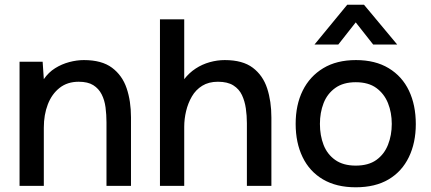

<svg xmlns="http://www.w3.org/2000/svg" viewBox="-20 -789 1828 815"><path d="M63 0V-527H161L166 -453Q186 -482 214 -499.5Q242 -517 274 -525.5Q306 -534 336 -534Q412 -534 455.5 -501.5Q499 -469 517.5 -414.5Q536 -360 536 -291V0H432V-270Q432 -302 428 -333Q424 -364 411.5 -388.5Q399 -413 376 -427.5Q353 -442 314 -442Q266 -442 233 -416Q200 -390 183 -346Q166 -302 166 -247V0Z M659 0V-707H762V-453Q783 -480 810.5 -498Q838 -516 870 -525Q902 -534 934 -534Q1010 -534 1053 -501.5Q1096 -469 1114 -414Q1132 -359 1132 -290V0H1028V-266Q1028 -298 1023.5 -329Q1019 -360 1007 -385.5Q995 -411 970.5 -426.5Q946 -442 905 -442Q866 -442 838.5 -425Q811 -408 794.5 -379.5Q778 -351 770 -317.5Q762 -284 762 -251V0Z M1490 6Q1408 6 1351 -27.5Q1294 -61 1264.5 -122Q1235 -183 1235 -263Q1235 -344 1265 -404.5Q1295 -465 1352 -499.5Q1409 -534 1491 -534Q1573 -534 1630 -499.5Q1687 -465 1716 -404Q1745 -343 1745 -262Q1745 -183 1715.5 -122Q1686 -61 1629.5 -27.5Q1573 6 1490 6ZM1490 -86Q1544 -86 1577.5 -110Q1611 -134 1627 -174.5Q1643 -215 1643 -263Q1643 -311 1627 -351Q1611 -391 1577.5 -415.5Q1544 -440 1490 -440Q1437 -440 1403 -415.5Q1369 -391 1353.5 -351Q1338 -311 1338 -263Q1338 -214 1353.5 -174Q1369 -134 1403 -110Q1437 -86 1490 -86ZM1315 -600 1454 -769H1525L1666 -600H1564L1490 -694L1416 -600Z"/></svg>

Font: Onest Medium
Style: Regular
Weight: 500
Designer: Dmitri Voloshin, Andrey Kudryavtsev
Foundry: Dmitri Voloshin, Andrey Kudryavtsev
Version: Version 1.000;gftools[0.9.33]